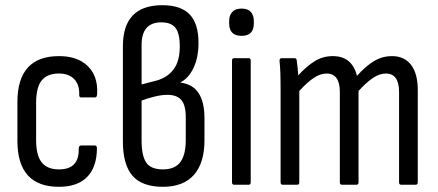

<svg xmlns="http://www.w3.org/2000/svg" viewBox="-20 -711 1685 739"><path d="M207 8Q47 8 47 -169V-318Q47 -495 207 -495Q279 -495 318 -456.5Q357 -418 354 -352Q354 -336 346 -336H292Q284 -336 285 -348Q286 -385 265.5 -406.5Q245 -428 207 -428Q162 -428 140.5 -401.5Q119 -375 119 -314V-172Q119 -113 140.5 -86Q162 -59 207 -59Q285 -59 283 -138Q283 -151 292 -151H345Q353 -151 353 -141Q353 -69 316 -30.5Q279 8 207 8Z M607 8Q527 8 490 -34.5Q453 -77 453 -167V-533Q453 -691 605 -691Q676 -691 710 -655.5Q744 -620 744 -546Q744 -491 725.5 -451Q707 -411 675 -394V-393Q722 -387 744.5 -352.5Q767 -318 767 -257V-171Q767 -84 726.5 -38Q686 8 607 8ZM525 -386 583 -401Q625 -413 648.5 -444.5Q672 -476 672 -533Q672 -582 655.5 -603.5Q639 -625 601 -625Q525 -625 525 -538ZM607 -59Q653 -59 674 -87Q695 -115 695 -172V-260Q695 -306 678 -326Q661 -346 624 -346Q604 -346 578 -340Q552 -334 525 -324V-170Q525 -111 543 -85Q561 -59 607 -59Z M881 0Q873 0 873 -9V-478Q873 -487 881 -487H937Q945 -487 945 -478V-9Q945 0 937 0ZM910 -573Q862 -573 862 -621V-630Q862 -652 874 -665Q886 -678 910 -678Q934 -678 945.5 -665Q957 -652 957 -630V-621Q957 -573 910 -573Z M1068 0Q1060 0 1060 -9V-366Q1060 -442 1056 -475Q1055 -487 1064 -487H1114Q1121 -487 1122 -479Q1124 -464 1125.5 -450.5Q1127 -437 1128 -421Q1161 -457 1192 -476Q1223 -495 1261 -495Q1335 -495 1354 -419Q1387 -456 1419 -475.5Q1451 -495 1489 -495Q1536 -495 1562 -461.5Q1588 -428 1588 -364V-9Q1588 0 1580 0H1524Q1516 0 1516 -9V-357Q1516 -428 1465 -428Q1441 -428 1415.5 -411Q1390 -394 1360 -361V-9Q1360 0 1352 0H1296Q1288 0 1288 -9V-357Q1288 -428 1237 -428Q1213 -428 1187.5 -411Q1162 -394 1132 -361V-9Q1132 0 1124 0Z"/></svg>

Font: Sofia Sans Cond
Style: Regular
Weight: 400
Width: 3
Designer: Botio Nikoltchev, Ani Petrova
Foundry: lettersoup
Version: Version 4.100; ttfautohint (v1.8.3)